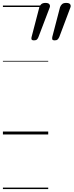

<svg xmlns="http://www.w3.org/2000/svg" viewBox="-20 -923 505 1318"><path d="M214 -646Q199 -646 196.5 -653Q194 -660 197 -670L250 -873Q253 -885 263 -894Q273 -903 292 -903Q313 -903 319.5 -893Q326 -883 321 -871L244 -669Q240 -658 233.5 -652Q227 -646 214 -646ZM356 -646Q341 -646 339 -653Q337 -660 339 -670L392 -873Q396 -885 405.5 -894Q415 -903 434 -903Q456 -903 462 -893Q468 -883 463 -871L387 -669Q382 -658 375.5 -652Q369 -646 356 -646ZM0 365H311V375H0ZM0 -20H311V0H0ZM0 -505H311V-500H0ZM0 -885H311V-875H0Z"/></svg>

Font: Playwrite DK Uloopet Guides
Style: Regular
Weight: 400
Designer: Veronika Burian, José Scaglione
Foundry: TypeTogether
Version: Version 1.003